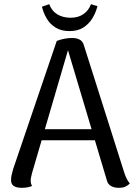

<svg xmlns="http://www.w3.org/2000/svg" viewBox="-20 -889 642 920"><path d="M327 -707Q345 -707 360 -700Q375 -693 381 -675L576 -60Q580 -48 586.5 -34Q593 -20 602 -10Q595 -2 582.5 4.5Q570 11 549 11Q527 11 511.5 2Q496 -7 492 -25L299 -671L312 -670L133 -58Q131 -49 129 -40Q127 -31 127 -23Q127 -15 129 -8.5Q131 -2 134 2Q124 6 112.5 8.5Q101 11 84 11Q58 11 45 1.5Q32 -8 33 -29Q33 -39 36 -52Q39 -65 43 -79L252 -693Q289 -707 327 -707ZM159 -270H479V-217H159ZM447 -860Q439 -827 421.5 -799.5Q404 -772 377.5 -756Q351 -740 313 -740Q274 -740 247 -756.5Q220 -773 204 -800Q188 -827 181 -857Q190 -860 199 -863Q208 -866 216 -869Q228 -836 255 -820Q282 -804 318 -804Q355 -804 380 -821.5Q405 -839 416 -869Q424 -866 431.5 -864Q439 -862 447 -860Z"/></svg>

Font: Arima Medium
Style: Regular
Weight: 500
Designer: Joana Correia and Natanael Gama
Foundry: NDISCOVER
Version: Version 1.101;gftools[0.9.23]